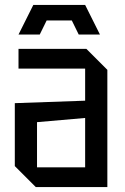

<svg xmlns="http://www.w3.org/2000/svg" viewBox="-20 -758 505 778"><path d="M40 -85V-340L325 -350V-480H55V-560H330L415 -475V0H125ZM130 -263V-80H325V-280ZM141 -618H55L115 -738H325L385 -618H299L271 -675H169Z"/></svg>

Font: Tektur SemiCondensed
Style: Regular
Weight: 400
Width: 4
Designer: Adam Jagosz
Foundry: Adam Jagosz
Version: Version 1.005;gftools[0.9.30]